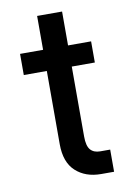

<svg xmlns="http://www.w3.org/2000/svg" viewBox="-75 -677 485 725"><g transform="rotate(-10 167.0 -315.0)"><path d="M303.2 -85V0H253.9Q193.8 0 156.5 -34.4Q119.1 -68.8 119.1 -138.2V-418.9H30.8V-500H119.1V-629.9H214.8V-500H303.2V-418.9H214.8V-150.9Q214.8 -114.3 227.8 -99.6Q240.7 -85 265.1 -85Z"/></g></svg>

Font: Overused Grotesk Medium
Style: Regular
Weight: 500
Version: Version 0.002